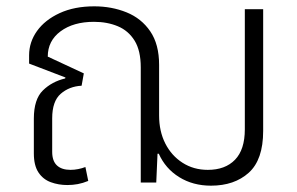

<svg xmlns="http://www.w3.org/2000/svg" viewBox="-20 -577 938 607"><path d="M193 8Q165 8 140.5 -1Q116 -10 101.5 -32Q87 -54 87 -92V-202Q87 -263 115.5 -291Q144 -319 186 -329L187 -332L72 -376V-402Q72 -444 97 -479Q122 -514 168.5 -535.5Q215 -557 278 -557Q333 -557 380 -538Q427 -519 455 -478Q483 -437 483 -372V-212Q483 -162 502.5 -123.5Q522 -85 557 -62.5Q592 -40 637 -40Q692 -40 723 -72Q754 -104 754 -168V-548H812V-163Q812 -72 766.5 -31Q721 10 647 10Q590 10 546.5 -17Q503 -44 482 -91H478L474 0H425V-364Q425 -417 405.5 -448.5Q386 -480 352.5 -494Q319 -508 277 -508Q212 -508 171.5 -478Q131 -448 131 -398L245 -345L238 -306Q199 -304 172 -280.5Q145 -257 145 -203V-97Q145 -68 160 -54Q175 -40 203 -40Q215 -40 227.5 -42.5Q240 -45 250 -49L259 -5Q242 2 226 5Q210 8 193 8Z"/></svg>

Font: Noto Sans Thai Light
Style: Regular
Weight: 300
Designer: Monotype Design Team
Foundry: Monotype Imaging Inc.
Version: Version 2.001